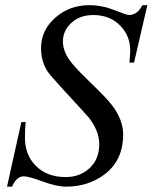

<svg xmlns="http://www.w3.org/2000/svg" viewBox="-20 -697 582 733"><path d="M542.5 -677.2 491.7 -458H474.1Q477.1 -490.2 477.1 -504.9Q477.1 -558.1 441.4 -596.7Q401.4 -639.6 336.9 -639.6Q282.2 -639.6 249.5 -606.9Q220.2 -578.1 220.2 -538.6Q220.2 -502.9 245.6 -467.3Q264.6 -440.4 320.3 -386.7Q388.2 -321.3 407.2 -295.9Q450.2 -239.7 450.2 -183.6Q450.2 -82 375 -28.3Q314.5 15.6 231.9 15.6Q196.8 15.6 142.8 -4.2Q88.9 -23.9 71.3 -23.9Q43 -23.9 25.9 15.6H6.8L61.5 -231H78.1Q75.2 -204.1 75.2 -171.4Q75.2 -105.5 116.7 -64Q159.2 -21 231 -21Q282.7 -21 318.4 -51.8Q358.9 -86.4 358.9 -147Q358.9 -196.3 320.3 -246.6Q316.4 -252 225.1 -351.1Q171.4 -409.7 163.6 -421.4Q136.7 -460.9 136.7 -512.7Q136.7 -582 191.2 -629.6Q245.6 -677.2 320.3 -677.2Q369.6 -677.2 416.7 -658.4Q463.9 -639.6 472.2 -639.6Q504.4 -639.6 523.4 -677.2Z"/></svg>

Font: Dai Banna SIL Light
Style: Oblique
Weight: 400
Italic angle: -11°
Designer: Victor Gaultney
Foundry: SIL International
Version: Version 2.000